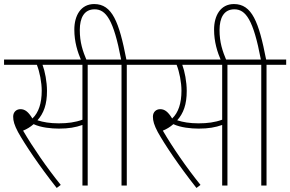

<svg xmlns="http://www.w3.org/2000/svg" viewBox="-20 -916 1433 948"><path d="M413 -596H510V-622H0V-596H162C176 -561 186 -509 186 -468C186 -407 171 -360 140 -331C120 -364 103 -377 81 -377C62 -377 45 -364 45 -340C45 -319 51 -298 69 -264C103 -203 173 -98 260 12L280 -3C212 -87 143 -187 94 -271C112 -278 130 -289 146 -303C182 -286 233 -281 271 -281C319 -281 353 -287 387 -299V0H413ZM270 -307C226 -307 193 -313 165 -322C196 -357 212 -400 212 -467C212 -512 202 -564 190 -596H387V-325C352 -312 314 -307 270 -307Z M382 -615H409C388 -665 374 -707 374 -768C374 -827 395 -870 447 -870C503 -870 541 -819 578 -622H497V-596H580V0H606V-596H703V-622H604C568 -808 534 -896 445 -896C379 -896 347 -839 347 -770C347 -709 363 -659 382 -615Z M1103 -596H1200V-622H690V-596H852C866 -561 876 -509 876 -468C876 -407 861 -360 830 -331C810 -364 793 -377 771 -377C752 -377 735 -364 735 -340C735 -319 741 -298 759 -264C793 -203 863 -98 950 12L970 -3C902 -87 833 -187 784 -271C802 -278 820 -289 836 -303C872 -286 923 -281 961 -281C1009 -281 1043 -287 1077 -299V0H1103ZM960 -307C916 -307 883 -313 855 -322C886 -357 902 -400 902 -467C902 -512 892 -564 880 -596H1077V-325C1042 -312 1004 -307 960 -307Z M1072 -615H1099C1078 -665 1064 -707 1064 -768C1064 -827 1085 -870 1137 -870C1193 -870 1231 -819 1268 -622H1187V-596H1270V0H1296V-596H1393V-622H1294C1258 -808 1224 -896 1135 -896C1069 -896 1037 -839 1037 -770C1037 -709 1053 -659 1072 -615Z"/></svg>

Font: Noto Sans Condensed Thin
Style: Regular
Weight: 100
Width: 3
Designer: Monotype Design Team
Foundry: Monotype Imaging Inc.
Version: Version 2.013